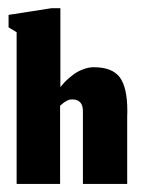

<svg xmlns="http://www.w3.org/2000/svg" viewBox="-20 -457 352 477"><path d="M129.3 0V-194.3Q129.7 -194.7 132.8 -197.3Q136 -200 136.8 -200.7Q137.7 -201.3 140.5 -203.3Q143.3 -205.3 144.8 -206Q146.3 -206.7 149 -208Q151.7 -209.3 154.2 -209.7Q156.7 -210 159.3 -210Q187 -210 186 -178.7V0H296V-169Q296 -171.3 296.3 -175.3Q296.3 -179.3 296.3 -181.3Q296.3 -240 277.5 -265Q258.7 -290 213 -290Q200 -290 186.5 -284.8Q173 -279.7 163.3 -272.5Q153.7 -265.3 145.8 -258Q138 -250.7 134 -245.3L130 -240.3V-436.7H108.3L1.3 -420V-389L21.3 -377V0Z"/></svg>

Font: Jomhuria
Style: Regular
Weight: 400
Designer: Arabic design by Kourosh Beigpour, Latin design by Eben Sorkin, engineering by Lasse Fister and Khaled Hosney
Version: Version 1.0000